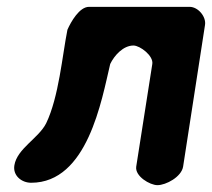

<svg xmlns="http://www.w3.org/2000/svg" viewBox="-20 -540 619 561"><path d="M370 -407C389 -407 429 -377 425 -353L378 -53C374 -25 418 1 440 1C465 1 510 -23 515 -53L579 -467C583 -491 559 -520 534 -520H240C212 -520 187 -476 177 -453C162 -378 152 -257 115 -180C93 -136 30 -106 22 -57C17 -27 43 -6 71 -6C236 -6 277 -248 302 -353C314 -378 340 -407 370 -407Z"/></svg>

Font: Asimov Print
Style: Regular
Weight: 500
Designer: Google
Version: Version 2.000980: 2014